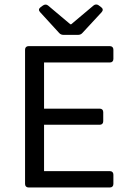

<svg xmlns="http://www.w3.org/2000/svg" viewBox="-20 -829 575 849"><path d="M157.2 -775.4 241.2 -683.6C246.1 -677.7 252.9 -674.8 260.7 -674.8H325.2C333 -674.8 339.8 -677.7 344.7 -683.6L429.7 -775.4C436.5 -783.2 435.5 -791 427.7 -796.9L416 -805.7C409.2 -810.5 400.4 -810.5 393.6 -804.7L294.9 -721.7H291L192.4 -804.7C185.5 -810.5 176.8 -809.6 169.9 -804.7L159.2 -796.9C150.4 -790 150.4 -783.2 157.2 -775.4ZM90.8 -609.4V-15.6C90.8 -5.9 96.7 0 106.4 0H465.8C475.6 0 481.4 -5.9 481.4 -15.6V-56.6C481.4 -66.4 475.6 -72.3 465.8 -72.3H174.8V-277.3H420.9C430.7 -277.3 436.5 -283.2 436.5 -293V-333C436.5 -342.8 430.7 -348.6 420.9 -348.6H174.8V-552.7H465.8C475.6 -552.7 481.4 -558.6 481.4 -568.4V-609.4C481.4 -619.1 475.6 -625 465.8 -625H106.4C96.7 -625 90.8 -619.1 90.8 -609.4Z"/></svg>

Font: Ed Sans Neue
Style: Regular
Weight: 400
Designer: Stephen Hutchings
Version: Version 1.004;PS 001.004;hotconv 1.0.88;makeotf.lib2.5.64775